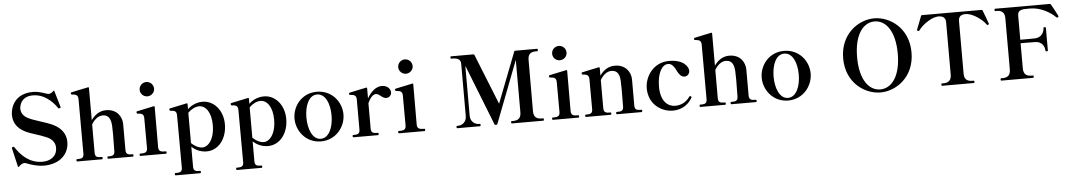

<svg xmlns="http://www.w3.org/2000/svg" viewBox="-44 -1239 10929 1961"><g transform="rotate(-5 5421.0 -259.0)"><path d="M360 13C528 13 621 -85 621 -207C621 -274 591 -346 490 -394C414 -430 299 -455 238 -488C195 -511 172 -545 172 -587C172 -608 183 -712 312 -712C457 -712 546 -579 556 -562C560 -557 563 -556 566 -556C569 -556 572 -557 575 -558C578 -559 581 -561 582 -562C585 -565 584 -569 583 -572L582 -574L534 -736C532 -743 528 -743 523 -738C507 -721 492 -713 475 -713C467 -713 458 -715 447 -719C400 -735 360 -747 315 -747C126 -747 81 -606 81 -533C81 -459 114 -396 199 -353C263 -321 339 -307 418 -272C474 -247 501 -208 501 -159C501 -67 428 -28 350 -28C215 -28 131 -119 79 -198C74 -204 71 -206 68 -206C66 -206 64 -206 62 -205C54 -201 51 -200 51 -196C51 -194 52 -191 53 -187L96 -2C97 4 102 6 107 1C129 -20 146 -31 164 -31C172 -31 180 -29 189 -25C242 -4 306 13 360 13Z M1264 -24C1234 -24 1205 -28 1205 -72V-255V-342C1203 -416 1155 -496 1042 -496C976 -496 925 -459 889 -407V-738C889 -743 886 -746 880 -745C845 -738 715 -711 706 -708C701 -707 700 -704 700 -701V-695C700 -691 703 -686 709 -686C750 -682 773 -677 773 -632L774 -72C774 -28 747 -24 716 -24H705C699 -24 697 -19 697 -12C697 -6 699 0 705 0H958C965 0 966 -6 966 -12C966 -19 965 -24 958 -24H947C916 -24 889 -28 889 -72V-363C919 -415 960 -446 1005 -446C1071 -446 1087 -392 1091 -332C1092 -313 1093 -280 1093 -242C1093 -166 1091 -72 1091 -72C1091 -28 1064 -24 1033 -24H1023C1017 -24 1015 -19 1015 -12C1015 -6 1017 0 1023 0H1275C1281 0 1282 -6 1282 -12C1282 -19 1281 -24 1275 -24Z M1477 -600C1517 -600 1551 -633 1551 -673C1551 -714 1517 -747 1477 -747C1436 -747 1403 -714 1403 -673C1403 -633 1436 -600 1477 -600ZM1615 0C1620 0 1622 -6 1622 -13C1622 -19 1620 -24 1615 -24H1603C1572 -24 1540 -28 1540 -72L1541 -487C1541 -492 1538 -495 1532 -494C1497 -487 1367 -460 1357 -457C1352 -456 1351 -453 1351 -448C1351 -443 1352 -434 1360 -433C1401 -431 1425 -425 1425 -380L1426 -72C1426 -28 1395 -24 1364 -24H1352C1346 -24 1345 -19 1345 -13C1345 -6 1346 0 1352 0Z M2032 -496C1962 -496 1910 -464 1878 -434V-487C1878 -492 1875 -495 1869 -494C1834 -487 1704 -460 1694 -457C1689 -456 1688 -453 1688 -449C1688 -445 1688 -434 1697 -433C1739 -431 1761 -425 1761 -379L1763 157C1763 201 1735 205 1704 205H1693C1687 205 1686 210 1686 216C1686 223 1687 229 1693 229H1946C1952 229 1953 223 1953 216C1953 210 1952 205 1946 205H1936C1905 205 1878 201 1878 157V-48C1910 -19 1960 13 2031 13C2153 13 2240 -100 2240 -247C2240 -391 2148 -496 2032 -496ZM1991 -31C1954 -31 1910 -54 1878 -86V-397C1910 -430 1955 -453 1992 -453C2062 -453 2116 -378 2116 -251C2116 -100 2048 -31 1991 -31Z M2661 -496C2591 -496 2539 -464 2507 -434V-487C2507 -492 2504 -495 2498 -494C2463 -487 2333 -460 2323 -457C2318 -456 2317 -453 2317 -449C2317 -445 2317 -434 2326 -433C2368 -431 2390 -425 2390 -379L2392 157C2392 201 2364 205 2333 205H2322C2316 205 2315 210 2315 216C2315 223 2316 229 2322 229H2575C2581 229 2582 223 2582 216C2582 210 2581 205 2575 205H2565C2534 205 2507 201 2507 157V-48C2539 -19 2589 13 2660 13C2782 13 2869 -100 2869 -247C2869 -391 2777 -496 2661 -496ZM2620 -31C2583 -31 2539 -54 2507 -86V-397C2539 -430 2584 -453 2621 -453C2691 -453 2745 -378 2745 -251C2745 -100 2677 -31 2620 -31Z M3203 13C3357 13 3455 -115 3455 -242C3455 -372 3357 -496 3203 -496C3050 -496 2953 -372 2953 -242C2953 -115 3050 13 3203 13ZM3203 -14C3119 -14 3075 -123 3075 -242C3075 -364 3119 -468 3203 -468C3289 -468 3333 -364 3333 -242C3333 -123 3289 -14 3203 -14Z M3869 -497C3811 -497 3756 -449 3719 -383V-487C3719 -492 3716 -495 3710 -494C3675 -487 3545 -460 3536 -457C3531 -456 3530 -453 3530 -450C3530 -446 3531 -435 3539 -434C3580 -432 3604 -426 3604 -381V-72C3604 -28 3577 -24 3546 -24H3536C3530 -24 3529 -19 3529 -12C3529 -6 3530 0 3536 0H3789C3795 0 3796 -6 3796 -12C3796 -19 3795 -24 3789 -24H3777C3747 -24 3719 -28 3719 -72V-334C3741 -383 3770 -420 3803 -420C3840 -420 3863 -371 3905 -371C3936 -371 3959 -394 3959 -424C3959 -461 3925 -497 3869 -497Z M4128 -600C4168 -600 4202 -633 4202 -673C4202 -714 4168 -747 4128 -747C4087 -747 4054 -714 4054 -673C4054 -633 4087 -600 4128 -600ZM4266 0C4271 0 4273 -6 4273 -13C4273 -19 4271 -24 4266 -24H4254C4223 -24 4191 -28 4191 -72L4192 -487C4192 -492 4189 -495 4183 -494C4148 -487 4018 -460 4008 -457C4003 -456 4002 -453 4002 -448C4002 -443 4003 -434 4011 -433C4052 -431 4076 -425 4076 -380L4077 -72C4077 -28 4046 -24 4015 -24H4003C3997 -24 3996 -19 3996 -13C3996 -6 3997 0 4003 0Z M4834 0C4840 0 4841 -6 4841 -13C4841 -19 4840 -24 4834 -24H4824C4787 -24 4738 -53 4738 -115V-628L4983 -6C4985 -1 4988 0 4992 0H5003C5007 0 5010 -1 5012 -6L5257 -643V-105C5257 -37 5216 -24 5174 -24H5160C5155 -24 5154 -19 5154 -13C5154 -6 5155 0 5160 0H5483C5489 0 5490 -6 5490 -13C5490 -19 5489 -24 5483 -24H5471C5428 -24 5386 -36 5386 -105L5387 -632C5387 -701 5427 -712 5471 -712H5483C5489 -712 5490 -717 5490 -725C5490 -732 5489 -737 5483 -737H5258C5254 -737 5251 -736 5249 -731L5048 -212L4840 -731C4838 -736 4835 -737 4831 -737H4601C4596 -737 4594 -732 4594 -725C4594 -718 4596 -713 4601 -713H4612C4658 -713 4698 -701 4698 -654V-115C4698 -54 4651 -24 4612 -24H4601C4595 -24 4594 -19 4594 -13C4594 -6 4595 0 4601 0Z M5706 -600C5746 -600 5780 -633 5780 -673C5780 -714 5746 -747 5706 -747C5665 -747 5632 -714 5632 -673C5632 -633 5665 -600 5706 -600ZM5844 0C5849 0 5851 -6 5851 -13C5851 -19 5849 -24 5844 -24H5832C5801 -24 5769 -28 5769 -72L5770 -487C5770 -492 5767 -495 5761 -494C5726 -487 5596 -460 5586 -457C5581 -456 5580 -453 5580 -448C5580 -443 5581 -434 5589 -433C5630 -431 5654 -425 5654 -380L5655 -72C5655 -28 5624 -24 5593 -24H5581C5575 -24 5574 -19 5574 -13C5574 -6 5575 0 5581 0Z M6480 -24C6449 -24 6422 -28 6422 -72V-251V-343C6420 -416 6371 -496 6257 -496C6191 -496 6139 -459 6104 -407V-487C6104 -492 6101 -495 6095 -494C6060 -487 5930 -460 5921 -457C5916 -456 5915 -453 5915 -450C5915 -445 5915 -435 5924 -434C5965 -432 5989 -425 5989 -380L5990 -72C5990 -28 5962 -24 5931 -24H5921C5915 -24 5913 -19 5913 -12C5913 -6 5915 0 5921 0H6174C6180 0 6181 -6 6181 -12C6181 -19 6180 -24 6174 -24H6162C6132 -24 6104 -28 6104 -72V-362C6134 -414 6175 -446 6220 -446C6287 -446 6304 -392 6306 -332C6307 -314 6308 -284 6308 -248C6308 -171 6307 -72 6307 -72C6307 -28 6280 -24 6250 -24H6238C6232 -24 6231 -19 6231 -12C6231 -6 6232 0 6238 0H6490C6496 0 6498 -6 6498 -12C6498 -19 6496 -24 6490 -24Z M6812 13C6912 13 6978 -44 7010 -102C7012 -104 7012 -106 7012 -108C7012 -112 7010 -115 7005 -117C7002 -119 7000 -119 6997 -119C6994 -119 6992 -118 6989 -114C6955 -65 6905 -34 6838 -34C6767 -34 6690 -89 6690 -242C6690 -377 6737 -466 6803 -466C6843 -466 6866 -428 6888 -383C6906 -350 6925 -323 6961 -323C6986 -323 7012 -345 7012 -379C7012 -418 6964 -496 6816 -496C6649 -496 6564 -353 6564 -237C6564 -72 6693 13 6812 13Z M7653 -24C7623 -24 7594 -28 7594 -72V-255V-342C7592 -416 7544 -496 7431 -496C7365 -496 7314 -459 7278 -407V-738C7278 -743 7275 -746 7269 -745C7234 -738 7104 -711 7095 -708C7090 -707 7089 -704 7089 -701V-695C7089 -691 7092 -686 7098 -686C7139 -682 7162 -677 7162 -632L7163 -72C7163 -28 7136 -24 7105 -24H7094C7088 -24 7086 -19 7086 -12C7086 -6 7088 0 7094 0H7347C7354 0 7355 -6 7355 -12C7355 -19 7354 -24 7347 -24H7336C7305 -24 7278 -28 7278 -72V-363C7308 -415 7349 -446 7394 -446C7460 -446 7476 -392 7480 -332C7481 -313 7482 -280 7482 -242C7482 -166 7480 -72 7480 -72C7480 -28 7453 -24 7422 -24H7412C7406 -24 7404 -19 7404 -12C7404 -6 7406 0 7412 0H7664C7670 0 7671 -6 7671 -12C7671 -19 7670 -24 7664 -24Z M7993 13C8147 13 8245 -115 8245 -242C8245 -372 8147 -496 7993 -496C7840 -496 7743 -372 7743 -242C7743 -115 7840 13 7993 13ZM7993 -14C7909 -14 7865 -123 7865 -242C7865 -364 7909 -468 7993 -468C8079 -468 8123 -364 8123 -242C8123 -123 8079 -14 7993 -14Z M8940 13C9099 13 9290 -113 9290 -367C9290 -620 9099 -747 8940 -747C8781 -747 8589 -620 8589 -367C8589 -113 8781 13 8940 13ZM8940 -18C8826 -18 8732 -131 8732 -366C8732 -601 8826 -715 8941 -715C9054 -715 9149 -601 9149 -366C9149 -131 9054 -18 8940 -18Z M9897 0C9903 0 9904 -6 9904 -13C9904 -19 9903 -24 9897 -24H9885C9844 -24 9801 -35 9801 -105V-644C9801 -693 9831 -709 9874 -709C9881 -709 9888 -708 9895 -707C9961 -696 10045 -634 10079 -585C10082 -580 10084 -578 10088 -578C10090 -578 10092 -579 10094 -580C10099 -582 10103 -585 10103 -589C10103 -590 10103 -591 10100 -597C10097 -608 10066 -691 10050 -731C10049 -735 10045 -737 10041 -737H9429C9425 -737 9421 -735 9420 -731C9406 -694 9378 -623 9370 -602C9368 -598 9367 -596 9367 -592V-589C9367 -585 9370 -582 9374 -580C9376 -579 9379 -578 9381 -578C9385 -578 9388 -580 9391 -585C9425 -634 9508 -696 9575 -707C9582 -708 9587 -709 9595 -709C9637 -709 9669 -693 9669 -644V-105C9669 -37 9626 -24 9585 -24H9572C9566 -24 9565 -19 9565 -13C9565 -6 9566 0 9572 0Z M10816 -609C10810 -624 10772 -692 10752 -728C10749 -734 10745 -737 10741 -737H10179C10174 -737 10172 -732 10172 -726C10172 -717 10174 -713 10179 -713H10192C10231 -713 10275 -702 10275 -633V-105C10275 -36 10233 -24 10192 -24H10179C10174 -24 10172 -19 10172 -13C10172 -4 10174 0 10179 0H10505C10511 0 10512 -6 10512 -13C10512 -20 10510 -24 10505 -24H10492C10450 -24 10408 -36 10408 -105V-363H10487C10515 -363 10543 -363 10562 -362C10622 -360 10654 -312 10654 -265C10654 -259 10659 -258 10666 -258C10675 -258 10679 -259 10679 -265V-498C10679 -504 10675 -505 10666 -505C10659 -505 10654 -504 10654 -498C10654 -451 10622 -403 10562 -400C10543 -399 10515 -399 10487 -399H10408V-646C10408 -706 10452 -708 10519 -708H10538C10643 -708 10746 -646 10794 -596C10796 -594 10800 -592 10804 -592C10806 -592 10808 -592 10811 -594C10816 -598 10817 -599 10817 -604C10817 -605 10817 -607 10816 -609Z"/></g></svg>

Font: Shippori Mincho OTF
Style: Bold
Weight: 800
Designer: FONTDASU
Foundry: FONTDASU / Google Inc. / but / Adobe
Version: Version 3.300;hotconv 1.0.109;makeotfexe 2.5.65596